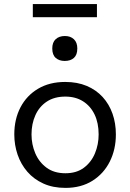

<svg xmlns="http://www.w3.org/2000/svg" viewBox="-20 -909 637 940"><path d="M300.5 10.9Q239.2 10.9 192.5 -10.3Q145.7 -31.5 114 -68.1Q82.3 -104.7 66.1 -152Q50 -199.2 50 -251Q50 -325.3 80.1 -383.2Q110.3 -441.2 166.3 -474.5Q222.2 -507.8 299.2 -507.8Q358.5 -507.8 404.6 -488.4Q450.6 -469 482.6 -434Q514.5 -398.9 530.9 -352.2Q547.3 -305.5 547.3 -251Q547.3 -177.3 517.5 -117.9Q487.7 -58.6 432.3 -23.8Q376.8 10.9 300.5 10.9ZM300.3 -60.8Q355 -60.8 391 -88Q427.1 -115.2 445 -158.6Q462.9 -201.9 462.9 -251Q462.9 -306.9 443 -348.5Q423 -390.1 386.4 -413.1Q349.9 -436.1 300 -436.1Q246 -436.1 209 -411.5Q172 -386.9 153.2 -344.8Q134.3 -302.8 134.3 -251Q134.3 -201.9 152.7 -158.6Q171.1 -115.2 208 -88Q244.9 -60.8 300.3 -60.8ZM296.7 -610.6Q269.7 -610.6 252.8 -625.5Q235.9 -640.4 235.9 -671.7Q235.9 -701.9 252.8 -717.3Q269.7 -732.7 297.7 -732.7Q325.5 -732.7 342 -716.7Q358.5 -700.8 358.5 -671.7Q358.5 -640.4 341.9 -625.5Q325.4 -610.6 296.7 -610.6ZM140.7 -824.9V-889Q176.2 -889 215.6 -889Q255 -889 297.7 -889Q340.7 -889 379.9 -889Q419.2 -889 454.6 -889V-824.9Q419.2 -824.9 379.9 -824.9Q340.7 -824.9 297.7 -824.9Q255 -824.9 215.6 -824.9Q176.2 -824.9 140.7 -824.9Z"/></svg>

Font: Commissioner Thin
Style: Regular
Weight: 100
Designer: Kostas Bartsokas
Foundry: Kostas Bartsokas
Version: Version 1.001;gftools[0.9.23]